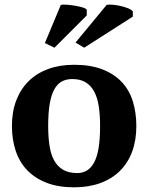

<svg xmlns="http://www.w3.org/2000/svg" viewBox="-20 -789 634 821"><path d="M31 0ZM31 -250Q31 -311 49.5 -359.5Q68 -408 102.5 -442Q137 -476 186 -494Q235 -512 297 -512Q367 -512 417.5 -492.5Q468 -473 500.5 -438.5Q533 -404 548 -355.5Q563 -307 563 -250Q563 -189 545 -140.5Q527 -92 492.5 -58Q458 -24 408.5 -6Q359 12 297 12Q229 12 179 -7.5Q129 -27 96 -61.5Q63 -96 47 -144.5Q31 -193 31 -250ZM186 -250Q186 -205 191.5 -167.5Q197 -130 211 -104Q225 -78 249 -63.5Q273 -49 311 -49Q333 -49 351 -59.5Q369 -70 382 -93.5Q395 -117 401.5 -155.5Q408 -194 408 -250Q408 -296 402.5 -333Q397 -370 383.5 -396Q370 -422 347 -436.5Q324 -451 289 -451Q263 -451 244 -440.5Q225 -430 212 -406.5Q199 -383 192.5 -344.5Q186 -306 186 -250ZM240 -768Q246 -770 263 -769Q280 -768 298.5 -765Q317 -762 332.5 -757.5Q348 -753 351 -747V-723L213 -585L172 -605ZM436 -768Q443 -770 459 -769Q475 -768 493 -764Q511 -760 526.5 -754Q542 -748 548 -740V-718L340 -585L303 -607Z"/></svg>

Font: PT Serif
Style: Bold
Weight: 700
Designer: A.Korolkova, O.Umpeleva, V.Yefimov
Foundry: ParaType Ltd
Version: Version 1.000W OFL; ttfautohint (v1.6)